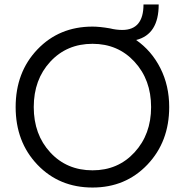

<svg xmlns="http://www.w3.org/2000/svg" viewBox="-20 -829 827 859"><path d="M394 10Q245 10 147.5 -92Q50 -194 50 -350Q50 -506 147.5 -608Q245 -710 394 -710Q426 -710 472 -702Q500 -695 527 -695Q622 -695 622 -809H690Q690 -675 589 -650Q658 -602 697.5 -524Q737 -446 737 -350Q737 -195 639.5 -92.5Q542 10 394 10ZM394 -67Q508 -67 582 -147.5Q656 -228 656 -350Q656 -472 582 -552.5Q508 -633 394 -633Q279 -633 205 -553Q131 -473 131 -350Q131 -227 205 -147Q279 -67 394 -67Z"/></svg>

Font: Easer Grotesk Light
Style: Regular
Weight: 300
Designer: Boardeaser, Bonnie Shaver-Troup, Thomas Jockin
Foundry: Lexend
Version: Version 1.008;Glyphs 3.1.2 (3151)